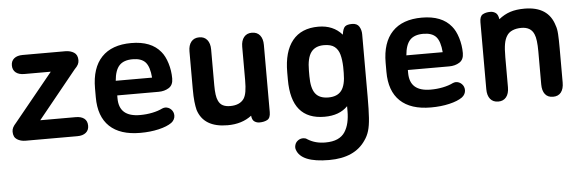

<svg xmlns="http://www.w3.org/2000/svg" viewBox="-43 -534 2661 874"><g transform="rotate(-5 1287.0 -96.5)"><path d="M135 -87 311 -304Q323 -316 327.5 -325Q332 -334 332 -344Q332 -369 315.5 -379.5Q299 -390 276 -390H81Q56 -390 42 -378.5Q28 -367 28 -347Q28 -326 42 -314.5Q56 -303 81 -303H202L25 -86Q14 -74 9.5 -65Q5 -56 5 -46Q5 -21 21.5 -10.5Q38 0 60 0H297Q322 0 336 -11.5Q350 -23 350 -43Q350 -65 336 -76Q322 -87 297 -87Z M494 -169H683Q710 -169 730 -181.5Q750 -194 750 -224Q750 -260 739.5 -294Q729 -328 712 -348Q669 -401 578 -401Q489 -401 442.5 -352Q396 -303 396 -210V-169Q396 -81 444 -35.5Q492 10 584 10Q630 10 668.5 1Q707 -8 728 -23Q736 -29 740.5 -37.5Q745 -46 745 -55Q745 -72 733.5 -83.5Q722 -95 706 -95Q701 -95 693 -92Q673 -82 646 -76.5Q619 -71 590 -71Q542 -71 518 -92Q494 -113 494 -156ZM659 -236H493Q497 -284 517 -305.5Q537 -327 578 -327Q618 -327 636.5 -306.5Q655 -286 659 -236Z M1093 -24Q1095 -4 1105.5 3Q1116 10 1128 10Q1150 10 1164.5 2Q1179 -6 1179 -33V-340Q1179 -368 1166 -384Q1153 -400 1129 -400Q1106 -400 1093 -384Q1080 -368 1080 -340V-188Q1080 -156 1076.5 -135.5Q1073 -115 1065 -103Q1046 -76 1002 -76Q982 -76 968.5 -83Q955 -90 948 -106Q938 -126 938 -177V-340Q938 -368 925 -384Q912 -400 889 -400Q865 -400 852 -384Q839 -368 839 -340V-169Q839 -133 841.5 -110.5Q844 -88 848 -72Q874 10 983 10Q1049 10 1093 -24Z M1532 -29V-6Q1532 22 1526.5 46Q1521 70 1509 88.5Q1497 107 1475 117Q1453 127 1419 127Q1374 127 1340 106Q1333 101 1328.5 100Q1324 99 1319 99Q1306 99 1295.5 107Q1285 115 1282 127Q1279 138 1282 147Q1301 208 1430 208Q1547 208 1597 133Q1610 115 1617 92Q1624 69 1626.5 32.5Q1629 -4 1629 -63V-349Q1629 -369 1619.5 -384.5Q1610 -400 1587 -400Q1564 -400 1554.5 -391.5Q1545 -383 1541 -355Q1501 -401 1433 -401Q1355 -401 1314.5 -351Q1274 -301 1274 -206V-173Q1274 -81 1312 -35.5Q1350 10 1426 10Q1494 10 1532 -29ZM1530 -209V-181Q1530 -126 1511 -101Q1492 -76 1451 -76Q1410 -76 1391.5 -100.5Q1373 -125 1373 -180V-205Q1373 -263 1392 -289Q1411 -315 1451 -315Q1483 -315 1499.5 -302Q1516 -289 1522.5 -265.5Q1529 -242 1530 -209Z M1822 -169H2011Q2038 -169 2058 -181.5Q2078 -194 2078 -224Q2078 -260 2067.5 -294Q2057 -328 2040 -348Q1997 -401 1906 -401Q1817 -401 1770.5 -352Q1724 -303 1724 -210V-169Q1724 -81 1772 -35.5Q1820 10 1912 10Q1958 10 1996.5 1Q2035 -8 2056 -23Q2064 -29 2068.5 -37.5Q2073 -46 2073 -55Q2073 -72 2061.5 -83.5Q2050 -95 2034 -95Q2029 -95 2021 -92Q2001 -82 1974 -76.5Q1947 -71 1918 -71Q1870 -71 1846 -92Q1822 -113 1822 -156ZM1987 -236H1821Q1825 -284 1845 -305.5Q1865 -327 1906 -327Q1946 -327 1964.5 -306.5Q1983 -286 1987 -236Z M2257 -363Q2254 -385 2243 -392.5Q2232 -400 2219 -400Q2198 -400 2184 -392Q2170 -384 2170 -357V-51Q2170 -22 2183 -6Q2196 10 2220 10Q2243 10 2256 -6Q2269 -22 2269 -51V-189Q2269 -227 2273 -249Q2277 -271 2286 -285Q2295 -300 2312.5 -307.5Q2330 -315 2353 -315Q2397 -315 2411 -280Q2416 -269 2418.5 -249Q2421 -229 2421 -201V-51Q2421 -22 2433.5 -6Q2446 10 2470 10Q2494 10 2506.5 -6Q2519 -22 2519 -51V-209Q2519 -246 2517.5 -271.5Q2516 -297 2510 -312Q2484 -401 2375 -401Q2337 -401 2309.5 -392Q2282 -383 2257 -363Z"/></g></svg>

Font: Beiruti SemiBold
Style: Regular
Weight: 600
Designer: Arlette Boutros
Foundry: Boutros
Version: Version 1.41